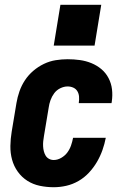

<svg xmlns="http://www.w3.org/2000/svg" viewBox="-20 -776 540 804"><path d="M205 8Q175 8 146.5 2Q118 -4 94.5 -19Q71 -34 54.5 -57Q38 -80 30.5 -107.5Q23 -135 23.5 -165Q24 -195 29 -225L49 -345Q53 -369 61.5 -393.5Q70 -418 84.5 -440Q99 -462 119.5 -479.5Q140 -497 164 -508.5Q188 -520 213.5 -524Q239 -528 263 -528Q289 -528 314.5 -524.5Q340 -521 363 -511.5Q386 -502 404.5 -486.5Q423 -471 434.5 -449Q446 -427 449 -402Q452 -377 448 -350Q448 -349 447.5 -347Q447 -345 447 -344H310Q310 -344 310 -345Q310 -346 310 -346Q312 -359 311 -371.5Q310 -384 304 -394Q298 -404 287 -409Q276 -414 263 -414Q248 -414 232.5 -406.5Q217 -399 207 -385.5Q197 -372 191.5 -356.5Q186 -341 184 -326L164 -206Q162 -195 161 -184.5Q160 -174 160.5 -163.5Q161 -153 163.5 -143Q166 -133 171 -124.5Q176 -116 185 -111Q194 -106 205 -106Q221 -106 236.5 -115Q252 -124 262 -137.5Q272 -151 277.5 -167Q283 -183 286 -199H423Q418 -173 409 -147.5Q400 -122 386 -98Q372 -74 352.5 -53Q333 -32 308.5 -18Q284 -4 257.5 2Q231 8 205 8ZM205 -585 233 -756H404L376 -585Z"/></svg>

Font: Iosevka SS04 Heavy Oblique
Style: Regular
Weight: 900
Italic angle: -9°
Monospace: yes
Designer: Belleve Invis
Foundry: Belleve Invis
Version: Version 19.0.0; ttfautohint (v1.8.4)